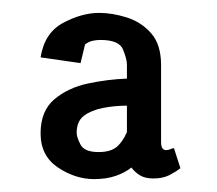

<svg xmlns="http://www.w3.org/2000/svg" viewBox="-20 -711 337 298"><path d="M126 -433Q97 -433 70 -451Q43 -469 43 -504Q43 -539 64.5 -557Q86 -575 117 -581.5Q148 -588 177 -589V-611Q177 -619 171 -634Q165 -649 136 -649Q129 -649 123 -647.5Q117 -646 112 -642L105 -613L43 -622Q49 -660 78 -675.5Q107 -691 134 -691Q154 -691 176.5 -684Q199 -677 214.5 -659.5Q230 -642 230 -610V-491Q230 -484 232 -481Q234 -478 238 -478Q241 -478 244.5 -479.5Q248 -481 250 -481L260 -450Q254 -445 243.5 -439.5Q233 -434 218 -434Q205 -434 197 -439Q189 -444 184 -451Q174 -443 159.5 -438Q145 -433 126 -433ZM133 -475Q151 -475 160.5 -482.5Q170 -490 177 -506V-547Q158 -547 140 -543.5Q122 -540 110.5 -531.5Q99 -523 99 -505Q99 -498 105 -486.5Q111 -475 133 -475Z"/></svg>

Font: Kreon Light Light
Style: Regular
Weight: 300
Version: Version 2.002